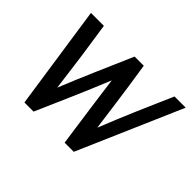

<svg xmlns="http://www.w3.org/2000/svg" viewBox="-109 -673 861 861"><g transform="rotate(45 321.5 -242.5)"><path d="M124 -490Q130 -448 136.5 -406Q143 -364 149 -321Q155 -278 160.5 -234.5Q166 -191 172 -146Q190 -191 208.5 -234.5Q227 -278 245.5 -321Q264 -364 282.5 -406Q301 -448 319 -490H377Q386 -435 394 -378.5Q402 -322 410 -264.5Q418 -207 426 -146Q444 -192 462.5 -236Q481 -280 499 -322.5Q517 -365 535.5 -406.5Q554 -448 572 -490H643L428 5H370Q364 -37 358 -79.5Q352 -122 346 -165Q340 -208 334 -252Q328 -296 322 -342Q304 -297 285 -253Q266 -209 247.5 -165.5Q229 -122 210 -79.5Q191 -37 173 5H115L42 -490Z"/></g></svg>

Font: Rosario
Style: Italic
Weight: 400
Italic angle: -8.05°
Designer: Hector Gatti
Foundry: Omnibus Type
Version: Version 1.201